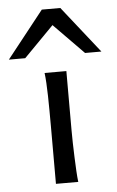

<svg xmlns="http://www.w3.org/2000/svg" viewBox="-123 -819 525 858"><g transform="rotate(-5 139.5 -390.5)"><path d="M183.1 -231.9Q183.1 -208.5 183.8 -176.5Q184.6 -144.5 185.8 -111.8Q187 -79.1 188.7 -49.3Q190.4 -19.5 192.9 0H92.8V-258.8Q92.8 -294.4 92.5 -329.1Q92.3 -363.8 91.6 -394.8Q90.8 -425.8 89.4 -452.4Q87.9 -479 85.4 -498H183.1ZM-68.4 -571.3 97.7 -781.2H180.7L346.7 -571.3H273.4L139.2 -708L4.9 -571.3Z"/></g></svg>

Font: Andika
Style: Regular
Weight: 400
Designer: Victor Gaultney, Annie Olsen, Julie Remington, Don Collingsworth, Eric Hays
Foundry: SIL International
Version: Version 1.001